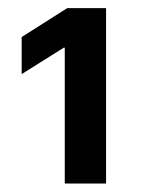

<svg xmlns="http://www.w3.org/2000/svg" viewBox="-20 -797 346 464"><path d="M136.5 -681.8H134.1L32.4 -617.9V-707.5L142.4 -777.3H236.3V-353.5H136.5Z"/></svg>

Font: Pretendard GOV Variable
Style: Regular
Weight: 400
Designer: Base glyphs from Inter by Rasmus Andersson; Hangul glyphs from Noto Sans CJK(Source Han Sans) by Jang Soo-young and Kang
Foundry: Kil Hyung-jin
Version: Version 1.307;Glyphs 3.2 (3192)